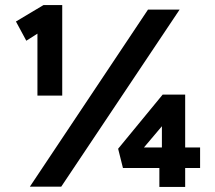

<svg xmlns="http://www.w3.org/2000/svg" viewBox="-20 -738 849 759"><path d="M128 -360V-605L84 -577L43 -653L152 -718H226V-360ZM98 0 565 -700H690L222 0ZM712 1H610V-74H466L447 -150L623 -364H712V-155H771V-74H712ZM549 -155H620V-239Z"/></svg>

Font: Lexend SemiBold
Style: Regular
Weight: 600
Designer: Bonnie Shaver-Troup, Thomas Jockin
Foundry: Lexend
Version: Version 1.005; ttfautohint (v1.8.3)